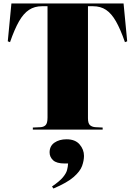

<svg xmlns="http://www.w3.org/2000/svg" viewBox="-20 -750 781 1111"><path d="M170 0V-12L214 -14Q233 -15 244 -26Q255 -37 255 -70V-714H223Q180 -714 148 -693Q116 -672 90 -626.5Q64 -581 38 -506L25 -511L46 -730H695L716 -511L703 -506Q677 -581 651 -626.5Q625 -672 593.5 -693Q562 -714 518 -714H489V-66Q489 -35 501.5 -25Q514 -15 533 -14L574 -12V0ZM289 341 281 329Q325 299 344 276Q363 253 368 234Q373 215 374 196H354Q307 196 287 177Q267 158 267 132Q267 95 295 75.5Q323 56 365 56Q415 56 440.5 85.5Q466 115 466 152Q466 179 455 210Q444 241 406.5 274Q369 307 289 341Z"/></svg>

Font: Display Black
Style: Regular
Weight: 900
Designer: Latin by Veronika Burian and Jose Scaglione. Greek by Irene Vlachou. Cyrillic by Vera Evstafieva.
Foundry: TypeTogether
Version: Version 3.002